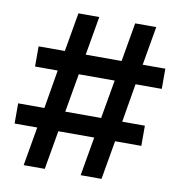

<svg xmlns="http://www.w3.org/2000/svg" viewBox="-79 -771 790 843"><g transform="rotate(10 316.0 -349.0)"><path d="M366 -173H206L176 0H82L112 -173H11V-263H128L157 -435H56V-525H173L203 -698H296L266 -525H426L456 -698H550L520 -525H621V-435H504L475 -263H576V-173H459L429 0H336ZM381 -263 411 -435H251L221 -263Z"/></g></svg>

Font: IBMPlexSans-Bold
Style: Bold
Weight: 700
Designer: Mike Abbink, Paul van der Laan, Pieter van Rosmalen
Foundry: Bold Monday
Version: Version 3.1